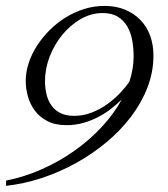

<svg xmlns="http://www.w3.org/2000/svg" viewBox="-74 -616 563 643"><path d="M-53.7 -11.2Q7.8 -23.4 66.2 -49.3Q124.5 -75.2 175.3 -111.1Q226.1 -147 266.8 -190.9Q307.6 -234.9 334 -283.2Q317.4 -266.6 297.1 -251Q276.9 -235.4 253.4 -223.4Q230 -211.4 203.9 -204.1Q177.7 -196.8 149.4 -196.8Q111.3 -196.8 85.2 -210.2Q59.1 -223.6 43 -245.1Q26.9 -266.6 19.5 -293Q12.2 -319.3 12.2 -345.2Q12.2 -374.5 22 -404.5Q31.7 -434.6 49.6 -462.4Q67.4 -490.2 91.8 -514.6Q116.2 -539.1 145.3 -557.1Q174.3 -575.2 207.5 -585.7Q240.7 -596.2 275.4 -596.2Q314.5 -596.2 345 -583.5Q375.5 -570.8 396.7 -548.6Q418 -526.4 429 -496.1Q439.9 -465.8 439.9 -430.2Q439.9 -375 419.9 -323.2Q399.9 -271.5 364.7 -225.1Q329.6 -178.7 282 -139.2Q234.4 -99.6 179.4 -69.3Q124.5 -39.1 64.9 -19.5Q5.4 0 -53.7 6.3ZM174.3 -228Q205.6 -228 233.9 -239.3Q262.2 -250.5 286.1 -267.8Q310.1 -285.2 328.9 -305.2Q347.7 -325.2 359.4 -342.8Q373.5 -385.3 373.5 -427.7Q373.5 -454.6 368.9 -480.5Q364.3 -506.3 352.5 -526.9Q340.8 -547.4 320.8 -559.8Q300.8 -572.3 270 -572.3Q231 -572.3 196 -552Q161.1 -531.7 134.5 -499.3Q107.9 -466.8 92.3 -426.3Q76.7 -385.7 76.7 -344.7Q76.7 -321.3 81.8 -300Q86.9 -278.8 98.4 -262.7Q109.9 -246.6 128.4 -237.3Q147 -228 174.3 -228Z"/></svg>

Font: Dynalight
Style: Regular
Weight: 400
Version: Version 1.000